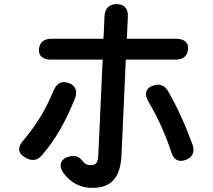

<svg xmlns="http://www.w3.org/2000/svg" viewBox="-20 -859 1040 937"><path d="M839 -670H599L604 -778C606 -817 586 -839 550 -839C513 -839 492 -819 490 -780L485 -670H232C194 -670 173 -652 170 -619C167 -587 189 -568 229 -568H481L460 -108C458 -65 451 -53 421 -53C407 -53 396 -57 385 -71C366 -96 345 -104 311 -93H310C277 -82 264 -51 289 -16C326 35 375 58 430 58C518 58 568 14 573 -104L594 -568H836C874 -568 895 -586 898 -619C901 -651 879 -670 839 -670ZM99 -93 103 -90C135 -71 163 -75 186 -103C255 -183 305 -276 346 -379C360 -416 348 -442 315 -454C280 -466 256 -452 241 -416C204 -326 158 -249 93 -173C65 -140 67 -112 99 -93ZM705 -362C750 -286 789 -199 816 -116C827 -80 851 -66 885 -78C919 -90 932 -116 920 -152C890 -236 847 -333 801 -413C783 -445 755 -453 721 -439C689 -425 684 -398 705 -362Z"/></svg>

Font: 寒蝉团圆体 Round
Style: Regular
Weight: 500
Designer: 寒蝉字型
Version: Version 2.700;Glyphs 3.1.1 (3135)